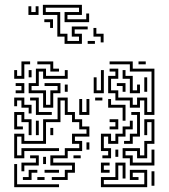

<svg xmlns="http://www.w3.org/2000/svg" viewBox="-20 -771 703 797"><path d="M39 -444V-480H51V-456H69V-516H105V-504H81V-444ZM189 -474V-504H135V-516H201V-486H225V-474ZM579 -294V-354H561V-324H519V-354H459V-384H429V-456H459V-474H435V-486H471V-444H441V-396H471V-366H531V-336H549V-366H591V-306H609V-474H519V-504H435V-516H531V-486H621V-294ZM555 -504V-516H585V-504ZM159 -324V-384H99V-426H129V-486H171V-456H249V-480H261V-444H159V-474H141V-414H111V-396H171V-336H189V-396H219V-414H165V-426H231V-384H201V-324ZM99 -450V-480H111V-450ZM369 -384V-450H381V-396H399V-480H411V-384ZM519 -384V-444H489V-480H501V-456H531V-396H549V-420H561V-384ZM579 -390V-450H591V-390ZM45 -384V-396H69V-414H45V-426H81V-384ZM489 -390V-414H465V-426H501V-390ZM249 -390V-420H261V-390ZM375 -354V-366H405V-354ZM99 -300V-324H69V-354H51V-330H39V-366H81V-336H111V-300ZM129 -294V-354H105V-366H141V-306H195V-294ZM195 -24V-36H249V-66H279V-84H189V-126H249V-156H309V-174H279V-216H339V-234H309V-264H279V-294H249V-354H231V-264H171V-174H69V-204H51V-126H69V-156H225V-144H81V-114H39V-216H81V-186H159V-276H219V-366H261V-306H291V-276H321V-246H351V-204H291V-186H321V-144H261V-114H201V-96H291V-54H261V-24ZM309 -294V-360H321V-306H339V-360H351V-294ZM489 -270V-324H429V-360H441V-336H501V-270ZM99 -210V-264H69V-294H51V-246H75V-234H39V-306H81V-276H111V-210ZM495 -174V-186H519V-216H549V-294H525V-306H561V-204H531V-174ZM435 -234V-246H459V-264H435V-276H471V-234ZM519 -84V-114H489V-156H561V-126H579V-186H609V-264H591V-210H579V-276H621V-174H591V-114H549V-144H501V-126H531V-96H609V-150H621V-84ZM129 -210V-270H141V-210ZM405 -114V-126H429V-144H399V-216H441V-186H459V-216H489V-246H519V-270H531V-234H501V-204H471V-174H429V-204H411V-156H441V-114ZM189 -210V-240H201V-210ZM339 -150V-180H351V-150ZM459 -120V-150H471V-120ZM69 -60V-96H129V-114H105V-126H141V-84H81V-60ZM285 -114V-126H315V-114ZM159 -90V-120H171V-90ZM399 6V-36H459V-96H501V-30H489V-84H471V-24H411V-6H579V-54H531V-36H555V-24H519V-66H591V6ZM399 -54V-96H435V-84H411V-66H435V-54ZM39 6V-90H51V-6H225V6ZM75 -24V-36H99V-66H135V-54H111V-24ZM165 -54V-66H225V-54ZM609 0V-60H621V0ZM135 -24V-36H165V-24ZM248 -589V-619H218V-709H158V-751H320V-709H260V-691H338V-715H350V-679H248V-721H308V-739H170V-721H230V-631H260V-601H308V-619H278V-661H344V-649H290V-631H320V-589ZM98 -709V-745H110V-721H128V-745H140V-709ZM188 -655V-679H164V-691H200V-655ZM398 -595V-619H368V-655H380V-631H410V-595ZM344 -589V-601H374V-589Z"/></svg>

Font: Rubik Maze
Style: Regular
Weight: 400
Designer: Hubert and Fischer, NaN
Foundry: Hubert and Fischer, NaN
Version: Version 2.200